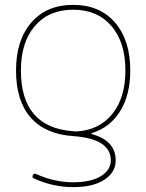

<svg xmlns="http://www.w3.org/2000/svg" viewBox="-20 -550 602 790"><path d="M66 -260Q66 -25 282 -10Q284 -10 288 -9.5Q292 -9 293 -9Q388 -14 442 -81Q496 -148 496 -260Q496 -376 438.5 -443Q381 -510 281 -510Q181 -510 123.5 -443Q66 -376 66 -260ZM281 10Q166 2 106 -66.5Q46 -135 46 -260Q46 -385 109 -457.5Q172 -530 281 -530Q390 -530 453 -457.5Q516 -385 516 -260Q516 -159 474 -92Q432 -25 357 -2Q354 0 359 2Q456 29 456 110Q456 159 409.5 189.5Q363 220 281 220Q198 220 119 184Q111 181 115 171Q119 162 129 166Q204 200 281 200Q355 200 395.5 174.5Q436 149 436 110Q436 21 281 10Z"/></svg>

Font: Rounded Mplus 1c Thin
Style: Regular
Weight: 250
Version: Version 1.059.20150529